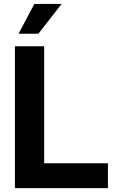

<svg xmlns="http://www.w3.org/2000/svg" viewBox="-20 -965 599 985"><path d="M56.6 0V-727.5H206.5V-127.4H533.7V0ZM75.2 -792 156.2 -944.8H295.9L177.2 -792Z"/></svg>

Font: Inter 28pt
Style: Bold
Weight: 700
Designer: Rasmus Andersson
Foundry: rsms
Version: Version 4.001;git-66647c0bb